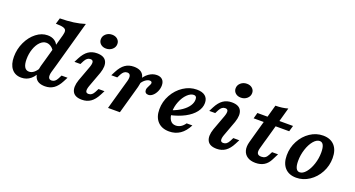

<svg xmlns="http://www.w3.org/2000/svg" viewBox="-44 -1177 3190 1726"><g transform="rotate(20 1551.0 -314.5)"><path d="M49 -143.3Q49 -217.7 80.1 -283.4Q111.1 -349.1 162 -388.5Q212.8 -428 269.7 -428Q308.7 -428 336.1 -410.1Q363.6 -392.2 373.8 -360.2L356.9 -313.5Q344.4 -335.2 323.8 -348.1Q303.3 -361 281.2 -361Q250 -361 222.8 -333.7Q195.7 -306.4 179.5 -260.1Q163.3 -213.8 163.3 -161Q163.3 -112.5 178 -87.9Q192.6 -63.2 221.5 -63.2Q246.1 -63.2 268.2 -81.1Q290.4 -99.1 310.3 -134.8L322.6 -113.1Q301.4 -52.7 263.2 -20.7Q225.1 11.3 174 11.3Q115 11.3 82 -29.5Q49 -70.2 49 -143.3ZM302.1 -550.8 319 -608.1Q390.1 -608.9 448.4 -616.9Q506.8 -625 556.2 -641.1L435.7 -208.2H322.2L396.9 -475.8Q404.9 -505.6 400.7 -521.2Q396.4 -536.7 373.9 -543.7Q351.3 -550.8 302.1 -550.8ZM439.4 -57.8Q456.3 -57.8 469.5 -67.8Q482.8 -77.8 493.3 -98.3L509.5 -130.3H566.8L546 -90Q518.7 -37 483.6 -12.7Q448.4 11.6 401.1 11.6Q332.6 11.6 308.7 -30.6Q284.8 -72.8 304.7 -146.7L322.2 -208.2H435.7L413 -129.7Q403.8 -95.5 410.1 -76.6Q416.4 -57.8 439.4 -57.8Z M703.6 -358.6Q686.6 -358.6 673.6 -348.6Q660.5 -338.6 649.7 -318.1L633.4 -286H576.1L596.9 -326.3Q624.2 -379.3 659.4 -403.7Q694.5 -428 741.9 -428Q810.7 -428 832 -386.6Q853.3 -345.2 828.7 -272.8L774.9 -126.9Q762.9 -93.1 766.6 -75.4Q770.3 -57.8 792.9 -57.8Q809.8 -57.8 823.1 -67.8Q836.3 -77.8 846.8 -98.3L863.1 -130.3H920.3L899.5 -90Q872.2 -37 837.1 -12.7Q802 11.6 754.6 11.6Q686.1 11.6 664.6 -29.8Q643.1 -71.2 667.8 -143.5L721.6 -289.4Q733.6 -323.3 729.9 -340.9Q726.1 -358.6 703.6 -358.6ZM729.4 -558.2Q729.4 -588.8 753.5 -610.1Q777.7 -631.4 812.3 -631.4Q843.7 -631.4 864 -613.6Q884.2 -595.8 884.2 -568.1Q884.2 -537.5 860.1 -516.2Q835.9 -494.9 801.3 -494.9Q769.8 -494.9 749.6 -512.7Q729.4 -530.5 729.4 -558.2Z M1056 -358.6Q1039.1 -358.6 1026 -348.6Q1012.9 -338.6 1002.1 -318.1L985.8 -286H928.6L949.3 -326.3Q976.6 -379.3 1011.8 -403.7Q1046.9 -428 1094.3 -428Q1162.7 -428 1186.6 -385.8Q1210.5 -343.6 1190.7 -269.7L1173.5 -208.2H1060L1082.3 -286.7Q1091.6 -320.9 1085.3 -339.8Q1079 -358.6 1056 -358.6ZM1060 -208.2H1173.5L1115 0H1001.5ZM1265.3 -268Q1265.3 -278.6 1269.4 -288.7Q1273.4 -298.9 1280.3 -311.9Q1284.8 -320 1288.4 -328.3Q1292 -336.6 1292 -343.1Q1292 -350.9 1286.4 -355.2Q1280.7 -359.5 1270.9 -359.5Q1250.3 -359.5 1227.1 -341.6Q1204 -323.6 1192.3 -298L1178.7 -329.1Q1201.7 -376.2 1238 -402.1Q1274.3 -428 1315 -428Q1349.2 -428 1368.2 -409Q1387.2 -390 1387.2 -355Q1387.2 -325 1374.6 -296.9Q1362 -268.8 1342 -251.5Q1322 -234.1 1300.4 -234.1Q1284.1 -234.1 1274.7 -243.3Q1265.3 -252.4 1265.3 -268Z M1439.1 -147Q1439.1 -220.3 1475 -285.1Q1510.9 -349.9 1570.4 -388.9Q1629.9 -428 1697.4 -428Q1749.7 -428 1777.6 -405.1Q1805.4 -382.1 1805.4 -339.2Q1805.4 -292.6 1773.1 -250.7Q1740.8 -208.8 1681.5 -177.3Q1622.3 -145.9 1543 -129L1543.8 -175Q1599.4 -194.8 1637.8 -221.9Q1676.2 -248.9 1695.8 -279.1Q1715.3 -309.2 1715.3 -338.8Q1715.3 -357.2 1708.2 -365.6Q1701.1 -373.9 1688 -373.9Q1656.6 -373.9 1625.3 -343.2Q1593.9 -312.5 1574 -263Q1554.1 -213.6 1554.1 -161.8Q1554.1 -113.4 1572.8 -86.3Q1591.5 -59.1 1625.8 -59.1Q1651.7 -59.1 1673.5 -72.2Q1695.4 -85.3 1713.2 -111.3H1768Q1737.2 -49.9 1692.2 -19.3Q1647.2 11.3 1588.2 11.3Q1518.2 11.3 1478.6 -30.6Q1439.1 -72.6 1439.1 -147Z M1993.1 -358.6Q1976.1 -358.6 1963.1 -348.6Q1950 -338.6 1939.2 -318.1L1922.9 -286H1865.7L1886.4 -326.3Q1913.7 -379.3 1948.9 -403.7Q1984 -428 2031.4 -428Q2100.2 -428 2121.5 -386.6Q2142.8 -345.2 2118.2 -272.8L2064.4 -126.9Q2052.4 -93.1 2056.1 -75.4Q2059.8 -57.8 2082.4 -57.8Q2099.3 -57.8 2112.6 -67.8Q2125.8 -77.8 2136.3 -98.3L2152.6 -130.3H2209.8L2189.1 -90Q2161.8 -37 2126.6 -12.7Q2091.5 11.6 2044.1 11.6Q1975.7 11.6 1954.2 -29.8Q1932.6 -71.2 1957.3 -143.5L2011.1 -289.4Q2023.1 -323.3 2019.4 -340.9Q2015.7 -358.6 1993.1 -358.6ZM2018.9 -558.2Q2018.9 -588.8 2043.1 -610.1Q2067.2 -631.4 2101.8 -631.4Q2133.3 -631.4 2153.5 -613.6Q2173.7 -595.8 2173.7 -568.1Q2173.7 -537.5 2149.6 -516.2Q2125.4 -494.9 2090.8 -494.9Q2059.4 -494.9 2039.2 -512.7Q2018.9 -530.5 2018.9 -558.2Z M2526.6 -549.2 2431.5 -208.2H2317.6L2408.6 -533.6Q2473.8 -533.9 2526.6 -549.2ZM2278.9 -416.4H2619.8L2603.6 -359.9H2263.5ZM2300.5 -146.2 2317.6 -208.2H2431L2408.4 -126.6Q2398.7 -91.9 2407.8 -75.4Q2416.9 -58.9 2445.1 -58.9Q2466.9 -58.9 2481.8 -68.5Q2496.7 -78.2 2508 -100.8L2523.4 -130.6H2580.6L2550.8 -71.8Q2529.8 -29.8 2496.2 -9.3Q2462.6 11.3 2414.2 11.3Q2367.2 11.3 2337 -8.6Q2306.8 -28.5 2297.1 -64Q2287.5 -99.5 2300.5 -146.2Z M2656.8 -149.7Q2656.8 -223.6 2690.8 -287.6Q2724.9 -351.6 2782.1 -389.8Q2839.4 -428 2905.3 -428Q2975.9 -428 3014.7 -385.5Q3053.4 -343.1 3053.4 -266.1Q3053.4 -192.7 3019.4 -128.9Q2985.3 -65.1 2927.7 -26.9Q2870 11.3 2804.1 11.3Q2734.3 11.3 2695.5 -31Q2656.8 -73.3 2656.8 -149.7ZM2940 -279Q2940 -325.3 2928.2 -348.4Q2916.4 -371.5 2893 -371.5Q2862.7 -371.5 2834.2 -337.4Q2805.7 -303.2 2788 -248.9Q2770.2 -194.5 2770.2 -137.2Q2770.2 -91.4 2782 -68.3Q2793.9 -45.2 2816.8 -45.2Q2847.1 -45.2 2875.6 -79.1Q2904.1 -113 2922.1 -167.4Q2940 -221.7 2940 -279Z"/></g></svg>

Font: Playfair Micro SmCond SmLight
Style: Italic
Weight: 360
Width: 4
Italic angle: -15.6°
Designer: Claus Eggers Sørensen
Foundry: Claus Eggers Sørensen
Version: Version 2.203;Glyphs 3.3 (3326)